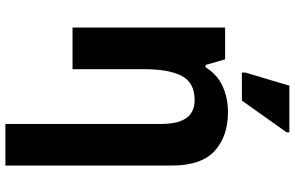

<svg xmlns="http://www.w3.org/2000/svg" viewBox="-204 -612 1056 687"><g transform="rotate(90 323.5 -268.0)"><path d="M422.9 240.2V-318.8Q422.9 -437 337.9 -437Q275.4 -437 251 -390.6Q227.1 -344.7 227.1 -256.8V0H78.1V-545.9H191.9L211.9 -476.1H220.2Q246.1 -518.1 288.1 -537.1Q330.1 -556.2 380.9 -556.2Q466.3 -556.2 519.5 -508.8Q571.8 -460.4 571.8 -356V240.2ZM239.3 -606V-619.1L286.1 -775.9H453.1V-766.1L339.4 -606Z"/></g></svg>

Font: Droid Sans Thai
Style: Bold
Weight: 700
Designer: Steve Matteson
Foundry: Ascender Corporation
Version: Version 1.00